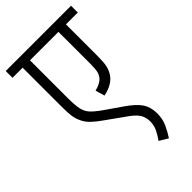

<svg xmlns="http://www.w3.org/2000/svg" viewBox="-244 -693 940 940"><g transform="rotate(-45 226.0 -223.0)"><path d="M452 -575H370V-358Q370 -313 365 -290Q360 -267 346 -246Q333 -227 310 -214Q287 -201 257 -195L243 -243Q260 -247 274.5 -254Q289 -261 299 -272Q310 -285 314 -302Q318 -319 318 -355V-575H121V-313Q121 -266 126.5 -239Q132 -212 148.5 -193.5Q165 -175 199 -151L287 -90Q338 -55 358 -24.5Q378 6 378 49Q378 87 364.5 117Q351 147 332 176L287 149Q303 127 314.5 103.5Q326 80 326 52Q326 23 311.5 0.5Q297 -22 252 -52L164 -115Q138 -133 117.5 -152.5Q97 -172 87 -195Q77 -215 73.5 -238.5Q70 -262 70 -307V-575H0V-622H452Z"/></g></svg>

Font: Noto Sans Condensed Light
Style: Regular
Weight: 300
Width: 3
Designer: Monotype Design Team
Foundry: Monotype Imaging Inc.
Version: Version 2.013; ttfautohint (v1.8.4.7-5d5b)